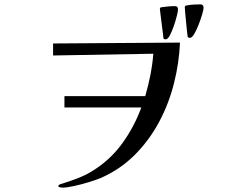

<svg xmlns="http://www.w3.org/2000/svg" viewBox="-20 -861 1040 879"><path d="M804 -666Q800 -573 776.5 -479.5Q753 -386 708 -302Q663 -218 596.5 -151.5Q530 -85 441 -46Q422 -38 388 -27.5Q354 -17 320 -9.5Q286 -2 265 -2Q262 -2 254.5 -3.5Q247 -5 247 -9Q247 -15 260 -19Q262 -20 264 -20Q299 -31 334.5 -44.5Q370 -58 401 -77Q483 -127 538.5 -203Q594 -279 627 -369H275V-421H645Q659 -469 668.5 -517.5Q678 -566 682 -615L223 -607V-662ZM795 -818Q795 -810 789.5 -788Q784 -766 775.5 -741.5Q767 -717 757.5 -699Q748 -681 739 -681Q728 -681 728 -688Q728 -691 725.5 -710.5Q723 -730 720 -754Q717 -778 714.5 -797.5Q712 -817 712 -820Q712 -828 721 -828Q734 -830 750.5 -831.5Q767 -833 781 -833Q795 -833 795 -818ZM912 -825Q912 -817 905.5 -795Q899 -773 889.5 -748.5Q880 -724 869.5 -706Q859 -688 850 -688Q839 -688 839 -694Q838 -699 836 -719Q834 -739 831.5 -763.5Q829 -788 827.5 -806.5Q826 -825 826 -828Q826 -836 835 -836Q848 -839 866 -840Q884 -841 898 -841Q912 -841 912 -825Z"/></svg>

Font: Kaisei Opti Medium
Style: Regular
Weight: 500
Designer: Font-Kai, 金井和夫
Foundry: KAZUO KANAI
Version: Version 5.003